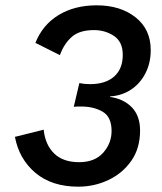

<svg xmlns="http://www.w3.org/2000/svg" viewBox="-20 -691 610 721"><path d="M274 10Q175 10 113.5 -41.5Q52 -93 36 -177L144 -204Q150 -147 183.5 -114.5Q217 -82 277 -82Q336 -82 367.5 -117.5Q399 -153 399 -199Q399 -252 365.5 -271.5Q332 -291 285 -291Q278 -291 271.5 -291Q265 -291 257 -290L278 -379Q297 -375 318 -375Q376 -375 408.5 -403.5Q441 -432 441 -485Q441 -534 408 -556Q375 -578 333 -578Q278 -578 249 -552Q220 -526 205 -484L113 -530Q140 -598 200 -634.5Q260 -671 343 -671Q432 -671 489 -626Q546 -581 546 -503Q546 -454 526 -415.5Q506 -377 472 -354.5Q438 -332 394 -329L393 -327Q444 -320 475 -288Q506 -256 506 -201Q506 -134 473 -87Q440 -40 387 -15Q334 10 274 10Z"/></svg>

Font: Work Sans Medium
Style: Italic
Weight: 500
Italic angle: -13°
Designer: Wei Huang
Foundry: Wei Huang
Version: Version 2.012; ttfautohint (v1.8.3)